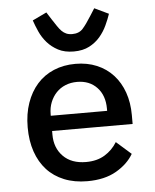

<svg xmlns="http://www.w3.org/2000/svg" viewBox="-55 -820 710 879"><g transform="rotate(-5 300.0 -381.0)"><path d="M311 12Q252 12 205 -7Q158 -26 126 -61Q94 -96 77 -145.5Q60 -195 60 -257Q60 -319 77.5 -369Q95 -419 126.5 -454.5Q158 -490 203 -509Q248 -528 303 -528Q357 -528 401 -509.5Q445 -491 476 -457Q507 -423 523.5 -376Q540 -329 540 -272V-231H170V-214Q170 -153 208 -114.5Q246 -76 313 -76Q363 -76 398.5 -97.5Q434 -119 456 -155L524 -95Q498 -50 444.5 -19Q391 12 311 12ZM303 -445Q274 -445 249.5 -435Q225 -425 207.5 -406.5Q190 -388 180 -363Q170 -338 170 -308V-301H429V-311Q429 -372 394.5 -408.5Q360 -445 303 -445ZM301 -585Q259 -585 229.5 -600.5Q200 -616 179.5 -639.5Q159 -663 146.5 -691Q134 -719 126 -743L191 -774L212 -741Q224 -723 233.5 -708.5Q243 -694 252.5 -684.5Q262 -675 273.5 -670Q285 -665 301 -665Q332 -665 349.5 -684.5Q367 -704 390 -741L411 -774L476 -743Q468 -719 455 -691Q442 -663 422 -639.5Q402 -616 372.5 -600.5Q343 -585 301 -585Z"/></g></svg>

Font: IBM Plex Mono Medium
Style: Regular
Weight: 500
Monospace: yes
Designer: Mike Abbink, Paul van der Laan, Pieter van Rosmalen
Foundry: Bold Monday
Version: Version 2.3